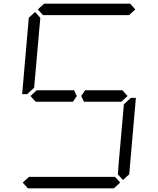

<svg xmlns="http://www.w3.org/2000/svg" viewBox="-20 -1020 856 1040"><path d="M381 -531 396 -500 375 -469H374H353H352H242H178H173L145 -500L179 -531H184H231H358H359H380ZM136 -924 170 -955 198 -924V-918L194 -875L165 -545L127 -510H100ZM185 -969 219 -1000H685L713 -969L679 -938H658H477H415H234H213ZM671 -500 637 -469H635H632H458H456H436H435L420 -500L441 -531H464H587H643L659 -513ZM631 -31 597 0H131L103 -31L137 -62H158H339H401H582H603ZM680 -76 646 -45 618 -76 619 -83 622 -125 651 -455 689 -490H716Z"/></svg>

Font: DSEG14 Classic
Style: Light Italic
Weight: 300
Designer: Keshikan(Twitter:@keshinomi_88pro)
Version: Version 0.46